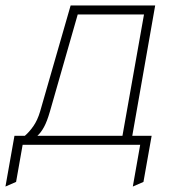

<svg xmlns="http://www.w3.org/2000/svg" viewBox="-32 -531 625 704"><path d="M-12 153 21 -33H59Q75 -46.5 90.2 -68.2Q105.5 -90 115 -122L227 -511H537L453 -33H524L494 136L455 153L482 0H51L27 136ZM105 -33H417L496 -478H253L151 -122Q140.5 -85.5 129.2 -65Q118 -44.5 105 -33Z"/></svg>

Font: Overpass Thin
Style: Italic
Weight: 250
Italic angle: -10°
Designer: Delve Withrington, Dave Bailey, Thomas Jockin
Foundry: Delve Fonts LLC
Version: Version 4.000